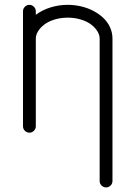

<svg xmlns="http://www.w3.org/2000/svg" viewBox="-20 -559 571 809"><path d="M399.9 203.9V-396.2Q399.9 -411.9 390.3 -427.5Q380.6 -443.1 363.6 -455.9Q346.7 -468.8 320.8 -476.7Q294.9 -484.6 265.4 -484.6Q235.8 -484.6 210 -476.7Q184.1 -468.8 167.1 -455.9Q150.1 -443.1 140.5 -427.5Q130.9 -411.9 130.9 -396.2V-26.9Q130.9 -15.9 122.8 -7.9Q114.7 0 103.8 0Q92.8 0 84.8 -7.9Q76.9 -15.9 76.9 -26.9V-511.5Q76.9 -522.5 84.8 -530.5Q92.8 -538.6 103.8 -538.6Q114.7 -538.6 122.8 -530.5Q130.9 -522.5 130.9 -511.5V-496.6Q157.2 -516.6 192.5 -527.6Q227.8 -538.6 265.4 -538.6Q294.2 -538.6 321.9 -532.1Q349.6 -525.6 373.3 -513.2Q397 -500.7 415.2 -483.6Q433.3 -466.6 443.6 -444Q453.9 -421.4 453.9 -396.2V203.9Q453.9 214.8 445.9 222.8Q438 230.7 427 230.7Q416 230.7 408 222.8Q399.9 214.8 399.9 203.9Z"/></svg>

Font: Tecnico
Style: Fino
Weight: 400
Version: Version 1.3